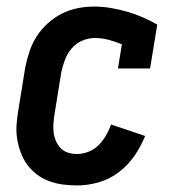

<svg xmlns="http://www.w3.org/2000/svg" viewBox="-20 -558 540 586"><path d="M215 8Q193 8 171 5Q149 2 129 -5.5Q109 -13 92 -26Q75 -39 63 -55.5Q51 -72 43.5 -92Q36 -112 32.5 -133.5Q29 -155 30.5 -177.5Q32 -200 36 -222L57 -352Q62 -377 70 -401Q78 -425 92 -447Q106 -469 126 -487Q146 -505 169 -516.5Q192 -528 217 -533Q242 -538 267 -538Q293 -538 319 -533.5Q345 -529 369 -522Q393 -515 416 -505Q439 -495 460 -483L438 -349H340L352 -423Q332 -431 311.5 -436.5Q291 -442 269 -442Q250 -442 231 -434Q212 -426 198.5 -410Q185 -394 178 -375Q171 -356 167 -337L146 -207Q144 -193 143 -179Q142 -165 144 -151.5Q146 -138 151.5 -126Q157 -114 166 -105Q175 -96 188 -92Q201 -88 215 -88Q233 -88 250.5 -95Q268 -102 281 -115Q294 -128 303.5 -144.5Q313 -161 319 -178L423 -143Q410 -111 390 -82Q370 -53 342 -32Q314 -11 281 -1.5Q248 8 215 8Z"/></svg>

Font: Iosevka Slab
Style: Bold Italic
Weight: 700
Italic angle: -9°
Monospace: yes
Designer: Belleve Invis
Foundry: Belleve Invis
Version: Version 11.1.0; ttfautohint (v1.8.3)